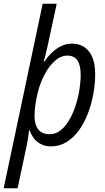

<svg xmlns="http://www.w3.org/2000/svg" viewBox="-54 -780 569 1036"><path d="M-34.2 235.8 176.3 -759.8H252L204.6 -540Q199.2 -513.2 193.1 -489.7Q187 -466.3 181.6 -447.8H185.1Q204.6 -475.6 227.3 -497.3Q250 -519 276.9 -531.7Q303.7 -544.4 334.5 -544.4Q392.6 -544.4 426 -502.4Q459.5 -460.4 459.5 -378.4Q459.5 -326.7 449.5 -272.2Q439.5 -217.8 420.2 -167.5Q400.9 -117.2 372.1 -77.1Q343.3 -37.1 305.4 -13.7Q267.6 9.8 221.2 9.8Q190.9 9.8 168 -1.7Q145 -13.2 129.6 -33Q114.3 -52.7 106 -76.7H102.5Q101.1 -59.1 97.2 -34.9Q93.3 -10.7 89.8 6.8L41 235.8ZM213.9 -55.7Q246.1 -55.7 272.5 -76.4Q298.8 -97.2 319.1 -131.6Q339.4 -166 353.3 -208.3Q367.2 -250.5 374.3 -294.4Q381.3 -338.4 381.3 -377.4Q381.3 -429.2 363.3 -454.6Q345.2 -480 309.6 -480Q274.9 -480 243.4 -452.6Q211.9 -425.3 187.5 -379.9Q163.1 -334.5 149.9 -281.2Q141.1 -247.1 136.7 -213.6Q132.3 -180.2 132.3 -153.3Q132.3 -107.9 152.6 -81.8Q172.9 -55.7 213.9 -55.7Z"/></svg>

Font: Open Sans SemiCondensed
Style: Italic
Weight: 400
Width: 4
Italic angle: -12°
Designer: Monotype Design Team
Foundry: Monotype Imaging Inc.
Version: Version 3.000